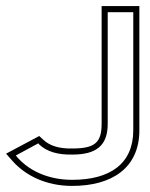

<svg xmlns="http://www.w3.org/2000/svg" viewBox="-34 -600 493 631"><path d="M-14 -95 7 -71C49 -24 116 11 203 11C334 11 424 -48 424 -172V-580H300V-193C300 -131 277 -112 204 -112C160 -111 129 -121 108 -141L95 -153ZM18 -89 92 -129 94 -126C120 -101 157 -91 204 -92C282 -92 320 -121 320 -193V-560H404V-172C404 -62 328 -9 203 -9C119.6 -9 55.1 -42.7 18 -89Z"/></svg>

Font: Charger Pro
Style: Ol
Weight: 900
Designer: Jasper
Foundry: Cannot Into Space Fonts
Version: Version 1.09